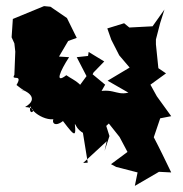

<svg xmlns="http://www.w3.org/2000/svg" viewBox="-20 -581 600 628"><path d="M322 -87 338 -136 313 -215 286 -238 324 -304 283 -338 286 -344 321 -380 270 -411 268 -398 231 -394 263 -332 213 -264 221 -248 208 -189 250 -154 267 -49 252 -48 329 -119ZM292 -272C305 -308 287 -249 263 -250C258 -309 225 -315 197 -335C158 -305 176 -348 206 -394L173 -396L203 -447L231 -457L199 -522L145 -559L124 -561L22 -519L18 -459L27 -439L30 -412L27 -336C14 -315 57 -342 34 -303C71 -272 94 -273 47 -288C67 -285 111 -259 62 -231C114 -228 71 -193 79 -234C90 -202 165 -168 181 -211C140 -201 147 -155 186 -185C228 -130 231 -128 222 -200C221 -135 295 -134 321 -122C334 -188 303 -145 336 -177L371 -133L397 -84L343 -44L360 -35L430 -17L421 27L500 -19L540 -17C521 -56 503 -94 483 -132L504 -194L540 -201L493 -266L472 -304L523 -341L498 -358L490 -436V-452L504 -506L518 -550L479 -495L403 -491L386 -505L331 -488L344 -451L370 -400L404 -360L332 -317L400 -278C355 -267 350 -301 269 -273Z"/></svg>

Font: Asimov Aggro
Style: Medium
Weight: 500
Designer: Google
Version: Version 2.000980; 2014